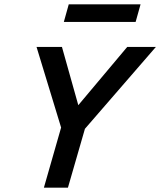

<svg xmlns="http://www.w3.org/2000/svg" viewBox="-20 -873 745 893"><path d="M276.9 -771 299.8 -853H633.8L610.8 -771ZM705.1 -654.8 375 -273.9 295.9 0H184.1L264.2 -279.8L149.9 -654.8H268.1L344.2 -383.8L571.8 -654.8Z"/></svg>

Font: IntelOne Mono Medium
Style: Italic
Weight: 500
Italic angle: -16°
Designer: Fred Shallcrass
Foundry: Frere-Jones Type LLC
Version: Version 1.200;hotconv 1.1.0;makeotfexe 2.6.0;FJTRelease1.2